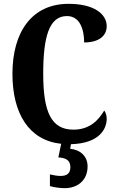

<svg xmlns="http://www.w3.org/2000/svg" viewBox="-20 -744 613 1004"><path d="M318 240C388 240 438 197 438 126C438 73 400 39 347 34L351 10C500 6 538 -70 538 -123C538 -138 533 -157 525 -166C497 -119 452 -66 364 -66C248 -66 206 -158 206 -358C206 -549 236 -660 330 -660C399 -660 420 -588 420 -522C499 -522 538 -558 538 -607C538 -671 471 -724 339 -724C146 -724 45 -576 45 -358C45 -152 130 -10 300 8L285 79C321 82 348 91 348 130C348 164 328 176 297 176C282 176 261 173 241 168V229C261 236 300 240 318 240Z"/></svg>

Font: Noto Serif Georgian ExtraCondensed ExtraBold
Style: Regular
Weight: 800
Width: 2
Designer: Monotype Design Team, Akaki Razmadze
Foundry: Google LLC
Version: Version 2.003